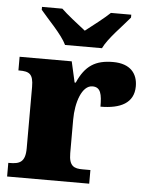

<svg xmlns="http://www.w3.org/2000/svg" viewBox="-54 -811 669 855"><g transform="rotate(5 280.5 -383.0)"><path d="M216 -606H381C402 -651 467 -715 498 -753V-766H407C386 -745 328 -700 298 -677C268 -700 211 -745 190 -766H99V-753C130 -715 195 -651 216 -606ZM10 0H377V-61H342C305 -61 281 -69 281 -128V-278C281 -355 307 -433 354 -433C391 -433 397 -401 397 -346C486 -346 546 -375 546 -450C546 -506 514 -549 436 -549C358 -549 312 -521 278 -443H273L252 -536H19V-475H23C67 -475 86 -466 86 -407V-133C86 -70 60 -61 15 -61H10Z"/></g></svg>

Font: Noto Serif Thai Black
Style: Regular
Weight: 900
Designer: Monotype Design Team
Foundry: Monotype Imaging Inc.
Version: Version 2.002